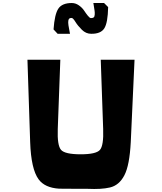

<svg xmlns="http://www.w3.org/2000/svg" viewBox="-20 -1246 1074 1273"><path d="M444 -1022H362L335 -1051Q342 -1152 367 -1189Q392 -1226 456 -1226Q481 -1226 503 -1210.5Q525 -1195 537.5 -1176Q550 -1157 562.5 -1141.5Q575 -1126 583 -1126Q595 -1126 601 -1130.5Q607 -1135 608 -1149Q609 -1163 607 -1175.5Q605 -1188 600 -1220Q599 -1224 599 -1226H670L697 -1199Q695 -1095 671.5 -1058Q648 -1021 584 -1022Q550 -1022 523 -1048.5Q496 -1075 480 -1101Q464 -1127 455 -1127Q445 -1127 440 -1123.5Q435 -1120 433 -1109Q431 -1098 434 -1077.5Q437 -1057 444 -1022ZM180 -304 162 -850H380L363 -391Q359 -281 385 -252Q411 -223 515 -223Q617 -223 642.5 -252Q668 -281 664 -391L648 -850H872L847 -304Q843 -227 832.5 -172Q822 -117 804.5 -83.5Q787 -50 763 -30Q739 -10 709 -3Q679 4 642.5 6Q606 8 563 6Q532 6 515 6Q381 6 372 5Q277 -1 236 -57Q186 -125 180 -304Z"/></svg>

Font: OpenDyslexic
Style: Bold
Weight: 800
Designer: Abbie Gonzalez
Version: Version 0.920;hotconv 1.0.109;makeotfexe 2.5.65596